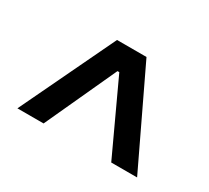

<svg xmlns="http://www.w3.org/2000/svg" viewBox="-75 -820 587 540"><g transform="rotate(30 219.0 -550.5)"><path d="M24.4 -397.5 170.9 -704.1H266.6L413.1 -397.5H329.1L221.7 -628.9H215.8L109.4 -397.5Z"/></g></svg>

Font: Inter Display
Style: Regular
Weight: 400
Designer: Rasmus Andersson
Foundry: rsms
Version: Version 4.000;git-37864ae